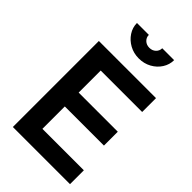

<svg xmlns="http://www.w3.org/2000/svg" viewBox="-290 -1082 1176 1176"><g transform="rotate(45 297.5 -494.0)"><path d="M72 0H567V-120H208V-314H547V-434H208V-625H567V-745H72ZM320 -842Q365 -842 401.5 -862Q438 -882 459.5 -915.5Q481 -949 481 -988H378Q378 -965 361.5 -949.5Q345 -934 320 -934Q295 -934 278.5 -949.5Q262 -965 262 -988H159Q159 -949 181 -915.5Q203 -882 239.5 -862Q276 -842 320 -842Z"/></g></svg>

Font: Plus Jakarta Sans
Style: Bold
Weight: 700
Designer: Gumpita Rahayu
Foundry: Tokotype
Version: Version 2.004; ttfautohint (v1.8.3)